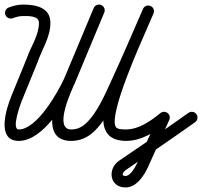

<svg xmlns="http://www.w3.org/2000/svg" viewBox="-20 -590 882 838"><path d="M35.8 -510.6C35.8 -510.6 35.8 -510.6 35.8 -510.6C50.8 -516.2 64.9 -520 81 -520C103.3 -520 150 -522.1 150 -490C150 -435.8 113.5 -384.6 96.3 -334.1C96.3 -334 96.5 -334.4 96.6 -334.8C96.7 -335.1 96.9 -335.5 96.9 -335.5C74.5 -280.8 52.2 -226.1 29.9 -171.5C29.9 -171.5 29.9 -171.5 29.9 -171.5C29.9 -171.5 29.9 -171.5 29.9 -171.5C8.8 -120.1 -39.1 25 62 25C168.2 25 266.5 -141.6 305.7 -226.5C305.7 -226.5 305.8 -226.7 305.9 -226.9C306 -227.1 306.1 -227.3 306.1 -227.3C349.1 -330 392.1 -432.7 435.1 -535.3C440.4 -548.1 434.4 -562.7 421.7 -568.1C408.9 -573.4 394.3 -567.4 388.9 -554.7C388.9 -554.7 388.9 -554.7 388.9 -554.7C345.9 -452 302.9 -349.3 259.9 -246.7C259.9 -246.7 260 -246.9 260.1 -247.1C260.2 -247.3 260.3 -247.5 260.3 -247.5C231.3 -184.7 140.8 -25 62 -25C27.8 -25 70.4 -138.7 76.1 -152.5C76.1 -152.5 76.1 -152.5 76.1 -152.5C76.1 -152.5 76.1 -152.5 76.1 -152.5C98.5 -207.2 120.8 -261.9 143.1 -316.5C143.1 -316.6 143.3 -316.9 143.4 -317.2C143.5 -317.6 143.7 -317.9 143.7 -317.9C163.1 -375.1 200 -427.4 200 -490C200 -558.2 135.2 -570 81 -570C58.8 -570 38.8 -565.1 18.2 -557.4C5.3 -552.6 -1.3 -538.1 3.6 -525.2C8.4 -512.3 22.9 -505.7 35.8 -510.6ZM388.9 -554.6C388.9 -554.6 388.9 -554.6 388.9 -554.6C346.3 -452.3 303.6 -350 260.9 -247.6C260.9 -247.6 261 -247.8 261.1 -248C261.2 -248.2 261.3 -248.4 261.3 -248.4C229.4 -178.6 144.7 25 290.8 25C327.9 25 360.1 11.5 387.4 -13.4C445 -65.9 481.2 -152.2 513.3 -221.5C560.7 -323.8 604.7 -427.7 649.9 -531C655.4 -543.6 649.7 -558.4 637 -563.9C624.4 -569.4 609.6 -563.7 604.1 -551C604.1 -551 604.1 -551 604.1 -551C559 -448.1 515.2 -344.4 468 -242.5C438.9 -179.9 405.7 -98 353.7 -50.3C335.6 -33.8 315.4 -25 290.8 -25C212.5 -25 291.9 -195 306.7 -227.6C306.7 -227.6 306.8 -227.8 306.9 -228C307 -228.2 307.1 -228.4 307.1 -228.4C349.7 -330.7 392.4 -433 435.1 -535.4C440.4 -548.1 434.4 -562.8 421.6 -568.1C408.9 -573.4 394.2 -567.4 388.9 -554.6ZM604.1 -550.9C604.1 -550.9 604.1 -551.1 604.1 -551C568 -468.5 532.3 -385.6 499.6 -301.6C464.8 -212.5 349.4 22.3 528.6 25C528.6 25 528.7 25 528.8 25C528.9 25 529 25 529 25C599.7 25 658.6 -15 711.6 -57.5C722.4 -66.1 724.1 -81.8 715.5 -92.6C706.9 -103.4 691.2 -105.1 680.4 -96.5C680.4 -96.5 680.4 -96.5 680.4 -96.5C637 -61.8 587.1 -25 529 -25C529 -25 529.1 -25 529.2 -25C529.3 -25 529.4 -25 529.4 -25C518.7 -25.2 491.9 -24.6 485.3 -36C453.2 -91.5 596.2 -406.7 618.8 -459.4C629.4 -483.7 639.7 -507.4 649.9 -531.1C655.4 -543.7 649.6 -558.4 636.9 -563.9C624.3 -569.4 609.6 -563.6 604.1 -550.9ZM673.2 -87.3C673.2 -87.3 673.2 -87.3 673.2 -87.3C642.5 -19.3 611.9 48.7 581.2 116.7C581.2 116.7 581.2 116.7 581.2 116.7C581.2 116.7 581.2 116.7 581.2 116.7C573.5 133.7 550.4 178.7 527.7 178C527.7 178 527.6 178 527.4 178C527.2 178 527 178 527 178C504.9 178 519.8 158.3 528.1 152.7C528.1 152.7 528.1 152.7 528 152.7C528 152.7 528 152.7 528 152.7C629.7 83.8 731.4 14.6 831.5 -56.6C842.7 -64.6 845.4 -80.3 837.4 -91.5C829.4 -102.7 813.7 -105.4 802.5 -97.4C802.5 -97.4 802.5 -97.4 802.5 -97.4C702.7 -26.3 601.4 42.6 500 111.3C500 111.3 500 111.3 500 111.3C499.9 111.3 499.9 111.3 499.9 111.3C447.6 147 458.2 228 527 228C527 228 526.8 228 526.6 228C526.4 228 526.3 228 526.3 228C575.4 229.4 608.9 176.6 626.8 137.3C626.8 137.3 626.8 137.3 626.8 137.3C626.8 137.3 626.8 137.3 626.8 137.3C657.5 69.3 688.1 1.3 718.8 -66.7C724.5 -79.3 718.9 -94.1 706.3 -99.8C693.7 -105.5 678.9 -99.9 673.2 -87.3Z"/></svg>

Font: FRB American Cursive Guidelines Semibold
Style: Italic
Weight: 600
Italic angle: -25°
Version: Version 2.0;Modular Font Editor K font №1